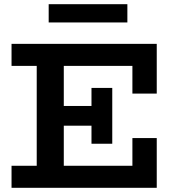

<svg xmlns="http://www.w3.org/2000/svg" viewBox="-20 -895 838 915"><path d="M35 0V-105H611V-237H727V0ZM155 -58V-620H284V-58ZM206 -296V-390H471V-296ZM416 -210V-476H515V-210ZM611 -449V-581H35V-686H727V-449ZM587 -875V-788H212V-875Z"/></svg>

Font: BioRhyme ExtraBold
Style: Bold
Weight: 700
Version: Version 1.600;gftools[0.9.33]